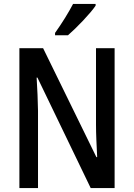

<svg xmlns="http://www.w3.org/2000/svg" viewBox="-20 -960 684 980"><path d="M468 -931V-940H353C330 -896 296 -841 261 -792V-780H327C371 -818 442 -892 468 -931ZM565 0V-714H470V-324C470 -275 473 -219 476 -158H472L200 -714H79V0H174V-395C173 -447 171 -502 167 -564H171L443 0Z"/></svg>

Font: Noto Sans Kannada Condensed Medium
Style: Regular
Weight: 500
Width: 3
Designer: Jelle Bosma - Monotype Design Team
Foundry: Monotype Imaging Inc.
Version: Version 2.005